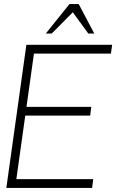

<svg xmlns="http://www.w3.org/2000/svg" viewBox="-20 -919 570 939"><path d="M11 0 109 -700H528.5L522.5 -657H146L109.5 -396.5H426.5L421 -353.5H103.5L60 -43H436L430.5 0ZM365 -899 441 -755H412L336 -859L233 -755H204L319.5 -899Z"/></svg>

Font: Urbanist ExtraLight
Style: Italic
Weight: 250
Version: Version 1.303